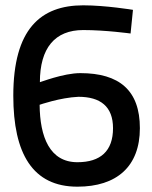

<svg xmlns="http://www.w3.org/2000/svg" viewBox="-20 -691 570 722"><path d="M480 -654C480 -654 377 -671 293 -671C132 -671 30 -581 30 -331C30 -113 103 11 271 11C419 11 506 -65 506 -209C506 -351 429 -416 282 -416C218 -416 130 -381 130 -382C130 -510 186 -578 293 -578C377 -578 471 -565 471 -565ZM275 -327C357 -327 405 -291 405 -209C405 -123 358 -81 271 -81C167 -81 130 -176 129 -297C129 -297 206 -324 275 -327Z"/></svg>

Font: TitilliumText22L
Style: 600 wt
Weight: 600
Designer: Campivisivi
Foundry: Campivisivi
Version: 1.000